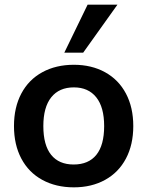

<svg xmlns="http://www.w3.org/2000/svg" viewBox="-20 -796 632 824"><path d="M40 -255Q40 -335 71.5 -394.5Q103 -454 161.5 -486Q220 -518 297 -518Q373 -518 431 -486Q489 -454 520.5 -394.5Q552 -335 552 -255Q552 -175 520.5 -115.5Q489 -56 431 -24Q373 8 297 8Q220 8 161.5 -24Q103 -56 71.5 -115.5Q40 -175 40 -255ZM427 -255Q427 -336 393 -378.5Q359 -421 297 -421Q234 -421 200 -378.5Q166 -336 166 -255Q166 -173 199.5 -131.5Q233 -90 296 -90Q360 -90 393.5 -131.5Q427 -173 427 -255ZM256 -570 356 -776H484L337 -570Z"/></svg>

Font: Muli
Style: Bold
Weight: 700
Designer: Vernon Adams
Foundry: Vernon Adams
Version: Version 2.001